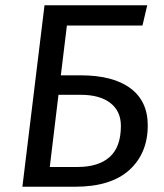

<svg xmlns="http://www.w3.org/2000/svg" viewBox="-20 -709 621 729"><path d="M521 -612H234L211 -423H286Q409 -423 475 -374Q541 -325 541 -233Q541 -127 471 -63.5Q401 0 265 0H65L149 -689H539ZM274 -75Q354 -75 396.5 -113Q439 -151 439 -231Q439 -287 399 -318Q359 -349 287 -349H202L169 -75Z"/></svg>

Font: Yekcdsyqcyvpieeyorgstswgcgt
Style: Regular
Weight: 400
Italic angle: -8°
Designer: Carrois Corporate & Edenspiekermann
Foundry: Carrois Corporate GbR & Edenspiekermann AG
Version: Version 2.001